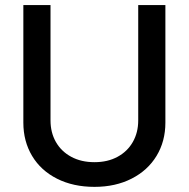

<svg xmlns="http://www.w3.org/2000/svg" viewBox="-20 -727 746 759"><path d="M633.8 -707V-242.2Q633.8 -168.5 598.9 -110.8Q564 -53.2 500.2 -20.8Q436.5 11.7 353.5 11.7Q269.5 11.7 205.6 -20.5Q141.6 -52.7 106.9 -110.6Q72.3 -168.5 72.3 -242.2V-707H179.7V-251Q179.7 -203.1 200.9 -165.8Q222.2 -128.4 261.5 -107.2Q300.8 -85.9 353.5 -85.9Q405.8 -85.9 444.8 -107.2Q483.9 -128.4 505.1 -165.8Q526.4 -203.1 526.4 -251V-707Z"/></svg>

Font: Pretendard Medium
Style: Regular
Weight: 500
Designer: Base glyphs from Inter by Rasmus Andersson; Hangeul glyphs from Noto Sans CJK(Source Han Sans) by Jang Soo-young and Kan
Foundry: Kil Hyung-jin
Version: Version 1.309